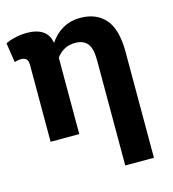

<svg xmlns="http://www.w3.org/2000/svg" viewBox="-111 -629 829 922"><g transform="rotate(-15 303.5 -167.5)"><path d="M397.9 202.6V-323.2Q397.9 -379.9 377.7 -404.1Q357.4 -428.2 317.4 -428.2Q286.6 -428.2 262.9 -415.3Q239.3 -402.3 223.6 -379.4V0H81.1V-380.4Q81.1 -402.3 72.5 -411.1Q64 -419.9 46.9 -419.9Q37.6 -419.9 31.7 -418.7Q25.9 -417.5 13.7 -414.6L-1 -511.2Q17.6 -521.5 47.4 -528.1Q77.1 -534.7 106.9 -534.7Q152.3 -534.7 180.9 -517.1Q209.5 -499.5 217.3 -465.8Q218.3 -463.4 219 -460.2Q219.7 -457 220.2 -454.6Q246.6 -494.6 285.2 -516.4Q323.7 -538.1 371.1 -538.1Q451.2 -538.1 495.8 -487.3Q540.5 -436.5 540.5 -323.7V202.6Z"/></g></svg>

Font: Robotiche
Style: Bold
Weight: 700
Designer: Google
Version: Version 2.001